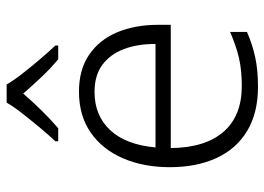

<svg xmlns="http://www.w3.org/2000/svg" viewBox="-132 -674 815 592"><g transform="rotate(-90 276.0 -377.5)"><path d="M290 -542Q358 -542 404 -510.5Q450 -479 473 -424Q496 -369 496 -298V-259H116Q117 -153 166 -96.5Q215 -40 307 -40Q356 -40 393 -48.5Q430 -57 474 -76V-24Q435 -7 395.5 1.5Q356 10 305 10Q225 10 169.5 -23Q114 -56 85.5 -117.5Q57 -179 57 -262Q57 -343 84.5 -406.5Q112 -470 164 -506Q216 -542 290 -542ZM289 -494Q216 -494 171 -445.5Q126 -397 118 -306H437Q437 -362 421 -404Q405 -446 372.5 -470Q340 -494 289 -494ZM312 -765Q324 -744 345.5 -716.5Q367 -689 390 -662Q413 -635 432 -615V-606H390Q363 -628 335.5 -657Q308 -686 284 -714Q260 -686 232 -657.5Q204 -629 177 -606H137V-615Q156 -635 178.5 -662Q201 -689 222.5 -716.5Q244 -744 256 -765Z"/></g></svg>

Font: Noto Sans Georgian Light
Style: Regular
Weight: 300
Version: Version 2.002